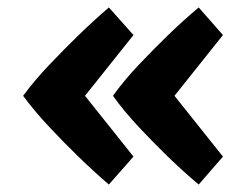

<svg xmlns="http://www.w3.org/2000/svg" viewBox="-20 -502 645 515"><path d="M272 -7Q229 -44 188 -84Q153 -118 113 -160.5Q73 -203 42 -245Q73 -287 113 -329Q153 -371 188 -405Q229 -445 272 -482L338 -408L208 -245L338 -82ZM513 -7Q469 -44 428 -84Q393 -118 353 -160.5Q313 -203 283 -245Q313 -287 353 -329Q393 -371 428 -405Q469 -445 513 -482L578 -408L448 -245L578 -82Z"/></svg>

Font: Amaranth
Style: Bold
Weight: 700
Designer: Gesine Todt
Foundry: Gesine Todt
Version: Version 1.001